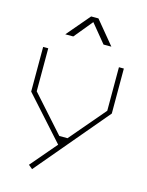

<svg xmlns="http://www.w3.org/2000/svg" viewBox="-127 -777 778 1018"><g transform="rotate(15 261.5 -268.5)"><path d="M151 163 129 145 251 2 40 -233V-478H68V-242L245 -44H290L456 -239V-478H483V-231ZM244 -700H284L389 -573H346L263 -674L180 -573H136Z"/></g></svg>

Font: Turret Road ExtraLight
Style: Regular
Weight: 275
Designer: Noponies
Foundry: Noponies
Version: Version 1.001; ttfautohint (v1.8)